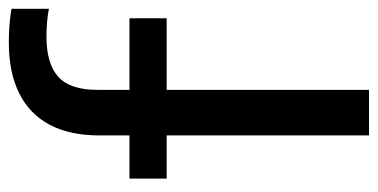

<svg xmlns="http://www.w3.org/2000/svg" viewBox="-231 -627 858 436"><g transform="rotate(-90 198.0 -409.0)"><path d="M108.5 0V-612.5Q108.5 -679 132.5 -724.8Q156.5 -770.5 203.8 -794.2Q251 -818 320.5 -818Q339.5 -818 358.5 -816.5Q377.5 -815 396 -812V-727Q380 -730 364.5 -731.2Q349 -732.5 333 -732.5Q271.5 -732.5 241.8 -705.8Q212 -679 212 -617.5V0ZM10.5 -459.5V-544H374.5V-459.5Z"/></g></svg>

Font: Encode Sans Condensed Thin Medium
Style: Regular
Weight: 500
Version: Version 3.002